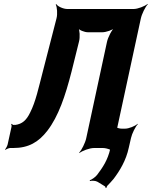

<svg xmlns="http://www.w3.org/2000/svg" viewBox="-20 -757 776 982"><path d="M664 -711H324C304 -711 275 -724 268 -736L265 -734C272 -722 275 -685 269 -663L199 -391C177 -307 163 -238 134 -181C115 -142 94 -123 58 -118C57 -118 55 -120 55 -120V-116L54 -118H49C45 -118 42 -122 40 -124L37 -121C39 -119 40 -113 39 -109L19 -18C17 -10 10 3 6 8L7 10C12 6 25 0 32 0H48C126 0 177 -30 222 -88C279 -162 314 -266 346 -391L384 -544C390 -566 388 -605 380 -617L377 -615C384 -603 412 -592 430 -592H503C522 -592 556 -603 569 -616L568 -618C552 -606 532 -566 527 -542L421 -50C416 -26 397 11 385 24L386 26C401 14 438 0 461 0H506C529 0 561 14 570 26L572 24C565 11 563 -26 568 -50L700 -661C705 -685 723 -722 736 -735L735 -737C720 -725 685 -711 664 -711ZM479 173 515 195C518 196 521 202 520 205L524 204C525 201 527 195 529 193C539 183 550 171 561 158C592 117 625 64 639 -3L650 -51C655 -74 673 -110 685 -122L684 -124C671 -112 639 -99 620 -99H602C582 -99 556 -113 548 -125L546 -123C555 -110 561 -73 556 -49L544 4C531 62 505 100 477 137C469 148 449 162 439 165L440 169C450 166 469 167 479 173Z"/></svg>

Font: Asimov
Style: EdgeExtremeIt
Weight: 500
Designer: Google
Version: Version 2.000980: 2014